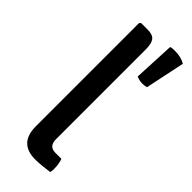

<svg xmlns="http://www.w3.org/2000/svg" viewBox="-247 -789 829 829"><g transform="rotate(45 167.0 -375.0)"><path d="M244.5 -751Q251 -753 258 -753.5Q265 -754 273 -754Q290 -754 306.2 -750Q322.5 -746 334.5 -738.5L296.5 -557.5Q291.5 -556 285.2 -555Q279 -554 272.5 -554Q263 -554 252.5 -556.2Q242 -558.5 235.5 -562ZM254 -77.5Q258 -66.5 260.2 -53Q262.5 -39.5 262.5 -25.5Q262.5 -20 262 -14Q261.5 -8 260 -3Q243 -0.5 219.2 2Q195.5 4.5 175 4.5Q126.5 4.5 101.5 -21.2Q76.5 -47 76.5 -98.5V-729L83 -735.5H122Q154.5 -735.5 166 -719.8Q177.5 -704 177.5 -669.5V-121.5Q177.5 -99.5 187.2 -88.5Q197 -77.5 217 -77.5Z"/></g></svg>

Font: Signika Light
Style: Regular
Weight: 400
Version: Version 2.003;gftools[0.9.32]